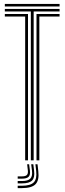

<svg xmlns="http://www.w3.org/2000/svg" viewBox="-20 -820 330 982"><path d="M137.7 0V-761.3H4.7V-774.2H284.7V-761.3H152.2V0ZM108.7 0V-735.6H4.7V-748.5H123.2V0ZM166.7 0V-748.5H284.7V-735.6H181.2V0ZM4.7 -787.1V-800H284.7V-787.1ZM161.1 20H171.9L175.9 55.4Q181.3 101.9 161.8 122Q142.4 142.1 92.2 142.1H70.5V130H92.2Q135.9 130 152.8 112.6Q169.7 95.3 165.1 55.4ZM118.9 20H128.9L132.9 51.3Q136 74.1 126.6 83.9Q117.2 93.8 92.2 93.8H70.5V82.1H92.2Q110.6 82.1 117.5 75Q124.4 67.8 122.4 51.3ZM139.6 20H150.4L154.4 53.4Q158.8 88 144.3 103Q129.8 117.9 92.2 117.9H70.5V105.9H92.2Q123.1 105.9 135.1 93.6Q147 81.4 143.6 53.4Z"/></svg>

Font: Big Shoulders Inline Thin
Style: Regular
Weight: 100
Designer: Patric King
Foundry: XO Type Co
Version: Version 2.002